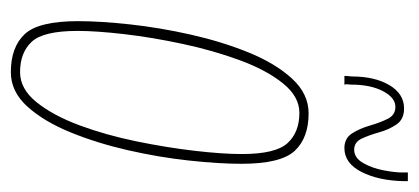

<svg xmlns="http://www.w3.org/2000/svg" viewBox="-229 -533 772 354"><g transform="rotate(90 157.0 -356.0)"><path d="M113 10Q67 10 43 -15.5Q19 -41 19 -114Q19 -155 25 -210Q31 -265 44 -322.5Q57 -380 77 -429Q97 -478 125 -508.5Q153 -539 189 -539Q234 -539 258 -513.5Q282 -488 282 -415Q282 -374 276 -318.5Q270 -263 257 -206Q244 -149 224 -100Q204 -51 176.5 -20.5Q149 10 113 10ZM113 -7Q144 -7 168.5 -37.5Q193 -68 211 -116.5Q229 -165 240.5 -221Q252 -277 258 -328.5Q264 -380 264 -416Q264 -478 244 -500Q224 -522 188 -522Q158 -522 133.5 -491.5Q109 -461 91 -412Q73 -363 61 -307Q49 -251 43 -199.5Q37 -148 37 -113Q37 -50 57 -28.5Q77 -7 113 -7ZM120 -605Q120 -608 120 -608.5Q120 -609 121 -619Q121 -661 137 -688Q153 -715 180 -715Q200 -715 209.5 -701Q219 -687 224 -669Q229 -651 235.5 -637Q242 -623 256 -623Q271 -623 280.5 -639.5Q290 -656 294 -677Q298 -698 298 -711Q298 -716 298 -717.5Q298 -719 298 -722H314Q314 -720 314 -719Q314 -718 314 -714Q313 -668 297 -636.5Q281 -605 253 -605Q235 -605 226 -619Q217 -633 211.5 -652Q206 -671 199 -685Q192 -699 177 -699Q160 -699 148 -676Q136 -653 136 -617Q135 -607 135.5 -607Q136 -607 136 -605Z"/></g></svg>

Font: Georama Condensed Thin
Style: Italic
Weight: 100
Width: 3
Italic angle: -9°
Designer: Jean-Baptiste Levee
Foundry: Production Type
Version: Version 1.000